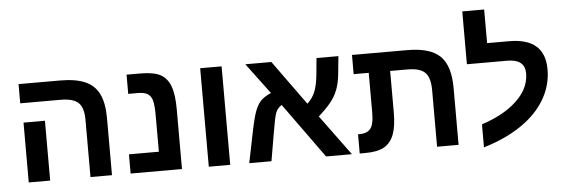

<svg xmlns="http://www.w3.org/2000/svg" viewBox="-52 -980 3484 1177"><g transform="rotate(-5 1690.0 -392.0)"><path d="M596.2 -351.1V0H463.9V-352.1Q463.9 -426.8 432.1 -457.3Q400.4 -487.8 321.8 -487.8H74.2V-606H330.1Q426.3 -606 484.6 -580.1Q543 -554.2 569.6 -498.3Q596.2 -442.4 596.2 -351.1ZM215.8 -368.2V0H84V-368.2Z M1026.9 -367.2V0H710.9V-118.2H895V-341.8Q895 -407.7 886.2 -436Q877.4 -463.9 856.9 -475.8Q836.4 -487.8 796.9 -487.8H738.8V-606H821.8Q905.8 -606 947.3 -583.5Q988.8 -561 1007.8 -509.8Q1026.9 -458.5 1026.9 -367.2Z M1323.7 -606V0H1191.9V-606Z M1607.9 -176.8 1577.6 0H1440.9L1481.9 -202.1Q1499.5 -286.1 1514.2 -321.8Q1528.8 -357.9 1550.5 -379.2Q1572.3 -400.4 1610.8 -417L1469.7 -606H1629.9L1827.6 -332Q1858.4 -359.9 1874.5 -397.5Q1890.6 -435.1 1897.5 -499L1907.7 -606H2042.5L2030.8 -490.2Q2025.4 -440.9 2011.2 -402.8Q2001.5 -377 1987.3 -354.2Q1973.1 -331.5 1950.4 -306.4Q1927.7 -281.2 1890.6 -248L2072.8 0H1913.6L1669.9 -337.9Q1644 -322.8 1632.8 -293.9Q1622.1 -264.6 1607.9 -176.8Z M2331.5 -96.7Q2312 -46.4 2271.5 -23.2Q2231 0 2153.8 0H2120.6V-118.2H2128.9Q2162.6 -118.2 2182.6 -130.9Q2202.1 -143.6 2210.4 -169.7Q2218.8 -195.8 2218.8 -249V-487.8H2126V-606H2465.8Q2606.4 -606 2667.7 -546.6Q2729 -487.3 2729 -350.1V0H2596.7V-348.1Q2596.7 -426.3 2564.9 -457Q2533.2 -487.8 2458 -487.8H2350.6V-231.9Q2350.6 -147.5 2331.5 -96.7Z M2882.8 -112.8Q3002 -151.9 3075.2 -211.4Q3179.7 -294.9 3179.7 -400.9Q3179.7 -487.8 3070.8 -487.8H2822.8V-813H2957.5V-606H3092.8Q3312.5 -606 3312.5 -414.1Q3312.5 -322.3 3269.3 -242.4Q3226.1 -162.6 3146 -100.1Q3040.5 -18.1 2882.8 28.8Z"/></g></svg>

Font: Arimo
Style: Bold
Weight: 700
Designer: Steve Matteson
Foundry: Monotype Imaging Inc.
Version: Version 1.33